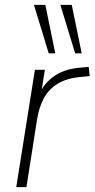

<svg xmlns="http://www.w3.org/2000/svg" viewBox="-20 -772 390 792"><path d="M47 0 124 -484H165L147 -370H136Q155 -421 198 -454Q241 -487 311 -493L346 -496L350 -458L317 -455Q256 -450 218.5 -427Q181 -404 161 -367Q141 -330 133 -280L89 0ZM290 -552 229 -752H276L317 -552ZM181 -552 120 -752H167L208 -552Z"/></svg>

Font: Nunito Sans 12pt ExtraLight 12pt ExtraLight
Style: Italic
Weight: 250
Italic angle: -9°
Version: Version 3.101;gftools[0.9.27]